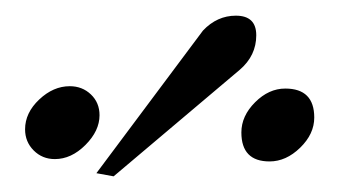

<svg xmlns="http://www.w3.org/2000/svg" viewBox="-20 -746 433 245"><path d="M324 -540Q288 -540 288 -577Q288 -598 305.5 -615.5Q323 -633 344 -633Q381 -633 381 -596Q381 -575 363 -557.5Q345 -540 324 -540ZM307 -701Q307 -675 286 -657L125 -521L103 -525L239 -707Q257 -726 281 -726Q307 -726 307 -701ZM50 -543Q34 -543 23 -554Q12 -565 12 -581Q12 -602 30 -619Q48 -636 69 -636Q85 -636 96 -625.5Q107 -615 107 -599Q107 -579 89 -561Q71 -543 50 -543Z"/></svg>

Font: GFS Didot
Style: Italic
Weight: 400
Italic angle: -12°
Designer: Takis Katsoulidis and George D. Matthiopoulos
Foundry: George Matthiopoulos and Takis Katsoulidis
Version: Version 1.0